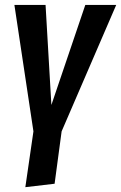

<svg xmlns="http://www.w3.org/2000/svg" viewBox="-20 -549 497 788"><path d="M457 -528.8 232.9 -9.8 204.1 205.1 84 219.2 117.2 -9.8 39.1 -528.8H167L190.9 -118.2L330.1 -528.8Z"/></svg>

Font: Fira Sans Compressed Medium
Style: Italic
Weight: 500
Width: 3
Italic angle: -8°
Designer: Carrois Corporate & Edenspiekermann AG
Foundry: Carrois Corporate GbR & Edenspiekermann AG
Version: Version 4.203;PS 004.203;hotconv 1.0.88;makeotf.lib2.5.64775